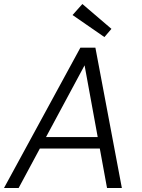

<svg xmlns="http://www.w3.org/2000/svg" viewBox="-31 -938 709 958"><path d="M-11 0 370 -700H445L577 0H503L391 -612L62 0ZM138 -197 168 -254H485L496 -197ZM490 -753 331 -863 380 -918 525 -794Z"/></svg>

Font: DM Sans 9pt Light
Style: Italic
Weight: 300
Italic angle: -10°
Version: Version 4.004;gftools[0.9.30]